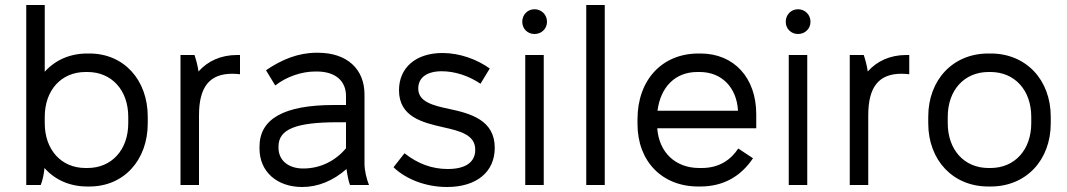

<svg xmlns="http://www.w3.org/2000/svg" viewBox="-20 -740 4269 768"><path d="M329 6H338C475 6 571 -99 571 -247V-273C571 -421 475 -526 338 -526H329C259 -526 200 -499 159 -453V-720H85V0H143C150 -17 156 -45 158 -68C199 -21 259 6 329 6ZM322 -68C224 -68 159 -142 159 -247V-273C159 -379 225 -452 322 -452H330C427 -452 493 -379 493 -273V-247C493 -141 427 -68 330 -68Z M702 0H776V-279C776 -392 818 -445 909 -445C919 -445 933 -444 940 -443V-520H928C864 -520 811 -496 774 -454C771 -477 764 -502 758 -520H702Z M1189 8C1252 8 1313 -17 1366 -64C1369 -42 1374 -15 1380 0H1456C1447 -22 1438 -57 1438 -85V-362C1438 -464 1368 -529 1252 -529H1246C1173 -529 1107 -502 1044 -459L1081 -398C1125 -433 1186 -454 1241 -454H1247C1321 -454 1364 -417 1364 -356V-320H1316C1116 -320 1018 -265 1018 -153V-146C1018 -53 1088 8 1189 8ZM1193 -66C1134 -66 1094 -98 1094 -149V-154C1094 -223 1163 -251 1331 -251H1364V-147C1323 -98 1263 -66 1193 -66Z M1768 8C1885 8 1959 -51 1959 -149C1959 -259 1863 -286 1778 -304C1711 -318 1653 -333 1653 -386C1653 -430 1688 -455 1747 -455C1801 -455 1856 -436 1902 -405L1939 -466C1889 -502 1820 -528 1750 -528C1644 -528 1576 -470 1576 -379C1576 -273 1669 -250 1753 -231C1820 -216 1881 -201 1881 -141C1881 -91 1842 -64 1771 -64C1708 -64 1651 -85 1598 -127L1554 -71C1605 -22 1685 8 1768 8Z M2118 -604C2146 -604 2168 -625 2168 -653C2168 -681 2146 -703 2118 -703C2090 -703 2069 -681 2069 -653C2069 -625 2090 -604 2118 -604ZM2081 0H2155V-520H2081Z M2325 0H2399V-720H2325Z M2773 6H2781C2873 6 2943 -34 2992 -107L2933 -146C2904 -102 2858 -68 2787 -68H2777C2681 -68 2616 -131 2609 -227H3005V-283C3005 -429 2916 -526 2782 -526H2774C2628 -526 2530 -420 2530 -263V-244C2530 -95 2628 6 2773 6ZM2610 -297C2622 -392 2681 -452 2769 -452H2779C2867 -452 2927 -390 2932 -297Z M3172 -604C3200 -604 3222 -625 3222 -653C3222 -681 3200 -703 3172 -703C3144 -703 3123 -681 3123 -653C3123 -625 3144 -604 3172 -604ZM3135 0H3209V-520H3135Z M3379 0H3453V-279C3453 -392 3495 -445 3586 -445C3596 -445 3610 -444 3617 -443V-520H3605C3541 -520 3488 -496 3451 -454C3448 -477 3441 -502 3435 -520H3379Z M3933 6H3943C4084 6 4183 -99 4183 -247V-273C4183 -421 4084 -526 3943 -526H3933C3792 -526 3693 -421 3693 -273V-247C3693 -99 3792 6 3933 6ZM3934 -68C3836 -68 3771 -142 3771 -247V-273C3771 -379 3837 -452 3934 -452H3942C4039 -452 4105 -379 4105 -273V-247C4105 -142 4040 -68 3942 -68Z"/></svg>

Font: Fixel Text Regular
Style: Regular
Weight: 400
Width: 4
Designer: AlfaBravo + MacPaw
Foundry: Kyrylo Tkachov, Marchela Mozhyna, Serhii Makarenko, Maria Weinstein, Zakhar Kryvoshyya
Version: Version 1.211